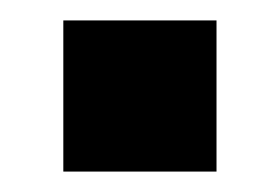

<svg xmlns="http://www.w3.org/2000/svg" viewBox="-20 -168 274 188"><path d="M42 -148H192V0H42Z"/></svg>

Font: Redaction
Style: Bold
Weight: 700
Designer: Jeremy Mickel / Forest Young
Foundry: MCKL
Version: Version 2.001; Redaction Bold